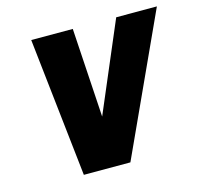

<svg xmlns="http://www.w3.org/2000/svg" viewBox="-86 -648 774 741"><g transform="rotate(-15 301.0 -277.5)"><path d="M99.5 -555H265.5L287.5 -199L439 -555H601.5L347 0H161Z"/></g></svg>

Font: JuliaMono Black
Style: Italic
Weight: 900
Italic angle: -9°
Monospace: yes
Designer: cormullion
Foundry: corm
Version: Version 0.057; ttfautohint (v1.8.4)